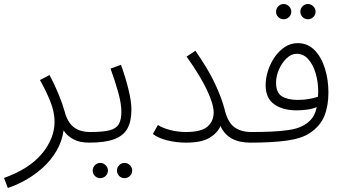

<svg xmlns="http://www.w3.org/2000/svg" viewBox="-35 -706 1707 957"><path d="M4 231 -15 181Q111 136 174 60Q237 -16 237 -100Q237 -147 215.5 -201Q194 -255 164 -307L212 -332Q239 -281 258 -234Q277 -187 288 -148Q301 -98 331.5 -73Q362 -48 416 -48Q429 -48 435 -40.5Q441 -33 441 -23Q441 -13 432 -4Q423 5 409 5Q362 5 330.5 -12Q299 -29 282 -56Q274 -1 246.5 46Q219 93 178.5 129.5Q138 166 92.5 191.5Q47 217 4 231Z M409 5 416 -48Q478 -48 511 -56.5Q544 -65 557 -87Q570 -109 570 -149Q570 -189 554.5 -245Q539 -301 516 -364L568 -383Q589 -326 604.5 -264Q620 -202 620 -160Q620 -102 600.5 -66Q581 -30 535 -12.5Q489 5 409 5ZM586 182Q570 182 559 171Q548 160 548 144Q548 129 559 117.5Q570 106 586 106Q601 106 612.5 117.5Q624 129 624 144Q624 160 612.5 171Q601 182 586 182ZM465 182Q449 182 438 171Q427 160 427 144Q427 129 438 117.5Q449 106 465 106Q480 106 491.5 117.5Q503 129 503 144Q503 160 491.5 171Q480 182 465 182Z M892 -48Q967 -48 998.5 -74.5Q1030 -101 1030 -146Q1030 -186 997 -256.5Q964 -327 895 -424L939 -453Q1005 -358 1038 -286Q1071 -214 1084 -163Q1099 -98 1132 -73Q1165 -48 1219 -48Q1233 -48 1239 -40.5Q1245 -33 1245 -23Q1245 -13 1236 -4Q1227 5 1213 5Q1101 5 1064 -78Q1049 -43 1009 -19Q969 5 892 5Q845 5 800 -6Q755 -17 727 -38L752 -83Q777 -67 815 -57.5Q853 -48 892 -48Z M1213 5 1220 -48Q1268 -48 1316 -50Q1364 -52 1404.5 -58Q1445 -64 1470 -77Q1496 -89 1515.5 -110.5Q1535 -132 1544 -172Q1521 -163 1495 -159.5Q1469 -156 1443 -156Q1374 -156 1331.5 -186.5Q1289 -217 1289 -281Q1289 -317 1301 -354Q1313 -391 1334.5 -422Q1356 -453 1385 -472Q1414 -491 1449 -491Q1499 -491 1533 -456Q1567 -421 1584.5 -365Q1602 -309 1602 -245Q1602 -178 1581.5 -127.5Q1561 -77 1508 -42Q1467 -15 1393 -5Q1319 5 1213 5ZM1341 -293Q1341 -244 1370 -226Q1399 -208 1449 -208Q1504 -208 1550 -224Q1551 -237 1551 -251Q1551 -297 1538.5 -340Q1526 -383 1502 -410.5Q1478 -438 1443 -438Q1417 -438 1393.5 -415.5Q1370 -393 1355.5 -360Q1341 -327 1341 -293ZM1500 -610Q1484 -610 1473 -621Q1462 -632 1462 -648Q1462 -663 1473 -674.5Q1484 -686 1500 -686Q1515 -686 1526.5 -674.5Q1538 -663 1538 -648Q1538 -632 1526.5 -621Q1515 -610 1500 -610ZM1379 -610Q1363 -610 1352 -621Q1341 -632 1341 -648Q1341 -663 1352 -674.5Q1363 -686 1379 -686Q1394 -686 1405.5 -674.5Q1417 -663 1417 -648Q1417 -632 1405.5 -621Q1394 -610 1379 -610Z"/></svg>

Font: Noto Sans Arabic UI Lt
Style: Regular
Weight: 300
Designer: Monotype Design Team, Nadine Chahine and Nizar Qandah
Foundry: Monotype Imaging Inc.
Version: Version 2.010; ttfautohint (v1.8.4.7-5d5b)